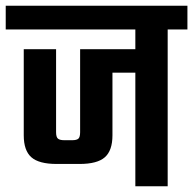

<svg xmlns="http://www.w3.org/2000/svg" viewBox="-40 -651 675 671"><path d="M433 -583H546V0H433ZM-20 -631H615V-548H-20ZM43 -479H156V-189Q156 -172 162.5 -166.5Q169 -161 185 -161H212Q228 -161 234 -166.5Q240 -172 240 -189V-479H466V-397H353V-178Q353 -125 326.5 -101.5Q300 -78 238 -78H158Q96 -78 69.5 -101.5Q43 -125 43 -178Z"/></svg>

Font: Teko Light Medium
Style: Regular
Weight: 500
Version: Version 2.000;gftools[0.9.28.dev9+g7d2139d.d20230707]